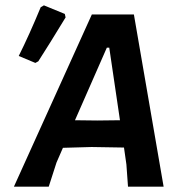

<svg xmlns="http://www.w3.org/2000/svg" viewBox="-20 -697 675 717"><path d="M132 -670 144 -677 222 -645 225 -632Q163 -530 123 -468L112 -462L50 -488Q89 -566 132 -670ZM480 -643 591 0H458L452 -83L443 -146L322 -148L215 -145L191 -90L162 0H32L323 -643ZM379 -519 260 -248 343 -247 428 -248 388 -519Z"/></svg>

Font: Alegreya Sans
Style: Bold Italic
Weight: 700
Italic angle: -7°
Designer: Juan Pablo del Peral
Foundry: Huerta Tipografica
Version: Version 2.007